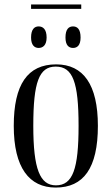

<svg xmlns="http://www.w3.org/2000/svg" viewBox="-20 -835 503 865"><path d="M120 -795H346V-815H120ZM154 -619C173 -619 190 -631 190 -666C190 -704 173 -716 154 -716C136 -716 120 -704 120 -666C120 -631 136 -619 154 -619ZM309 -619C328 -619 343 -631 343 -666C343 -704 328 -716 309 -716C290 -716 275 -704 275 -666C275 -631 290 -619 309 -619ZM231 10C356 10 421 -77 421 -268C421 -453 356 -545 233 -545C104 -545 42 -454 42 -268C42 -79 112 10 231 10ZM232 0C160 0 130 -73 130 -268C130 -465 156 -535 231 -535C308 -535 334 -465 334 -268C334 -74 308 0 232 0Z"/></svg>

Font: Noto Serif Display ExtraCondensed
Style: Regular
Weight: 400
Width: 2
Designer: Monotype Design Team
Foundry: Monotype Imaging Inc.
Version: Version 2.009